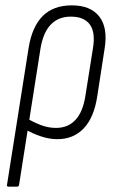

<svg xmlns="http://www.w3.org/2000/svg" viewBox="-20 -511 438 716"><path d="M12 185Q5 185 6 179L87 -334Q100 -412 139.5 -451.5Q179 -491 248 -491Q318 -491 350.5 -449Q383 -407 370 -329L343 -154Q331 -73 292.5 -32.5Q254 8 194 8Q164 8 132.5 -2.5Q101 -13 74 -29L80 -70Q105 -55 132.5 -44.5Q160 -34 189 -34Q234 -34 262 -64.5Q290 -95 299 -157L326 -327Q337 -389 315.5 -419Q294 -449 244 -449Q198 -449 169.5 -419.5Q141 -390 131 -330L51 179Q50 185 43 185Z"/></svg>

Font: Sofia Sans Condensed Light
Style: Italic
Weight: 300
Italic angle: -9°
Version: Version 4.100